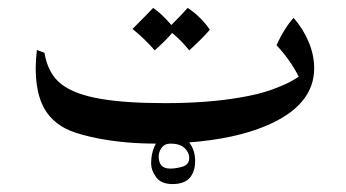

<svg xmlns="http://www.w3.org/2000/svg" viewBox="-20 -355 872 484"><path d="M314 -282Q352 -320 366 -335Q385 -323 412 -292Q442 -322 453 -335Q469 -325 484.5 -309.5Q500 -294 509 -280Q490 -258 457 -228Q438 -252 414 -272Q398 -253 370 -228Q344 -258 314 -282ZM772 -183Q772 -89 651 -38Q573 -5 457 4Q472 24 472 51Q472 72 463 87Q450 109 415 109Q386 109 373.5 91.5Q361 74 361 58Q361 28 373 7Q298 7 233 -5Q185 -14 157 -25.5Q129 -37 109 -58Q70 -99 70 -182Q70 -204 73 -229L92 -222Q101 -169 134.5 -143Q168 -117 233 -106Q295 -95 396 -95Q502 -95 584 -109Q632 -117 665 -129Q698 -141 715.5 -151Q733 -161 733 -162Q711 -205 677 -241Q696 -283 720 -310Q744 -283 758 -249.5Q772 -216 772 -183ZM457 43Q457 29 445 18Q433 7 410 7Q395 7 387.5 17.5Q380 28 380 39Q380 70 409 70Q424 70 440.5 65Q457 60 457 43Z"/></svg>

Font: Mirza
Style: Regular
Weight: 400
Designer: Arabic design by Kourosh Beigpour, Latin design by Eduardo Tunni, engineering by Lasse Fister
Version: Version 1.0010g